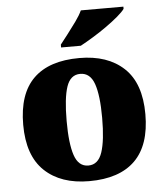

<svg xmlns="http://www.w3.org/2000/svg" viewBox="-54 -814 749 872"><g transform="rotate(-5 320.0 -378.0)"><path d="M318 10Q189 10 115 -60Q41 -130 41 -271Q41 -412 112 -481.5Q183 -551 321 -551Q450 -551 524 -481.5Q598 -412 598 -271Q598 -130 527 -60Q456 10 318 10ZM320 -61Q365 -61 383 -114.5Q401 -168 401 -271Q401 -375 382.5 -427Q364 -479 319 -479Q274 -479 256.5 -427Q239 -375 239 -271Q239 -168 257 -114.5Q275 -61 320 -61ZM243 -619Q258 -638 278 -664Q298 -690 317.5 -717Q337 -744 347 -766H541V-756Q532 -743 508.5 -723Q485 -703 454 -681Q423 -659 391 -639.5Q359 -620 333 -606H243Z"/></g></svg>

Font: Noto Serif Devanagari Black
Style: Regular
Weight: 900
Designer: Universal Thirst, Indian Type Foundry and the Monotype Design Team
Foundry: Monotype Imaging Inc.
Version: Version 2.004; ttfautohint (v1.8.4.7-5d5b)